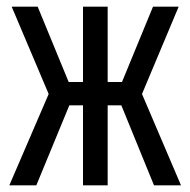

<svg xmlns="http://www.w3.org/2000/svg" viewBox="-20 -556 570 576"><path d="M8 0H89L188 -240H229V0H303V-240H344L442 0H523L406 -274L516 -536H439L346 -310H303V-536H229V-310H186L93 -536H15L126 -274Z"/></svg>

Font: Noto Sans Mono Condensed
Style: Regular
Weight: 400
Width: 3
Designer: Monotype Design Team
Foundry: Monotype Imaging Inc.
Version: Version 2.014